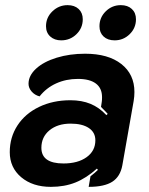

<svg xmlns="http://www.w3.org/2000/svg" viewBox="-20 -718 581 747"><path d="M18 -126Q18 -184 48 -230Q78 -276 132 -302Q186 -328 254 -328Q298 -328 332 -314Q366 -300 394 -270L399 -275Q396 -279 373 -302L376 -322Q377 -328 377 -340Q377 -375 353 -393Q329 -411 283 -411Q237 -411 198.5 -393.5Q160 -376 134 -343Q115 -348 103 -362Q91 -376 91 -392Q91 -424 120.5 -451Q150 -478 200.5 -493.5Q251 -509 311 -509Q401 -509 452 -469Q503 -429 503 -360Q503 -343 500 -325L456 -75Q448 -31 417 -11Q386 9 325 9L332 -32Q351 -47 361 -57L357 -62Q316 -25 273.5 -8Q231 9 178 9Q107 9 62.5 -28.5Q18 -66 18 -126ZM351 -172Q351 -203 325.5 -220Q300 -237 255 -237Q204 -237 172.5 -211Q141 -185 141 -143Q141 -82 227 -82Q283 -82 317 -106.5Q351 -131 351 -172ZM159 -616Q159 -650 184 -674Q209 -698 243 -698Q270 -698 286 -683Q302 -668 302 -643Q302 -609 277.5 -585Q253 -561 218 -561Q192 -561 175.5 -576Q159 -591 159 -616ZM367 -616Q367 -650 391.5 -674Q416 -698 450 -698Q477 -698 493 -683Q509 -668 509 -643Q509 -609 484.5 -585Q460 -561 426 -561Q399 -561 383 -576Q367 -591 367 -616Z"/></svg>

Font: K2D
Style: Bold Italic
Weight: 700
Italic angle: -10°
Designer: Katatrad Aksorn Co.,Ltd.
Foundry: Cadson Demak Co.,Ltd.
Version: Version 1.000; ttfautohint (v1.6)